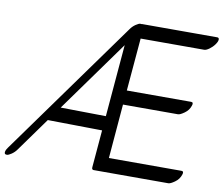

<svg xmlns="http://www.w3.org/2000/svg" viewBox="-93 -862 1168 1004"><g transform="rotate(10 491.5 -360.0)"><path d="M-7 33Q-12 22 4 0L522 -720Q533 -736 549 -747Q565 -758 574 -758Q583 -758 585 -753Q590 -742 574 -720L239 -254L536 -250Q551 -250 544 -231Q536 -206 513 -190Q490 -174 480 -174L184 -178L56 0Q45 16 29 27Q13 38 4 38Q-5 38 -7 33ZM981 -758Q991 -758 991 -748Q991 -737 979.5 -721Q968 -705 952 -693.5Q936 -682 925 -682H588L564 -402Q734 -402 905 -402Q920 -402 913 -383Q905 -358 882.5 -342Q860 -326 849 -326Q703 -326 557 -326L533 -38Q725 -38 918 -38Q933 -38 926 -19Q918 6 895.5 22Q873 38 862 38H469Q462 39 458.5 35.5Q455 32 456 24L517 -694Q518 -705 530 -722Q552 -751 576 -757Q581 -758 583 -758Q585 -758 587 -758Z"/></g></svg>

Font: Kavivanar
Style: Regular
Weight: 400
Designer: Tharique Azeez
Foundry: Tharique Azeez
Version: Version 1.88